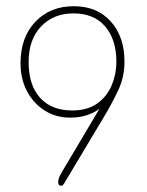

<svg xmlns="http://www.w3.org/2000/svg" viewBox="-20 -587 473 617"><path d="M177 -31 300 -238Q287 -227 262.5 -218Q238 -209 205 -209Q160 -209 124 -231.5Q88 -254 67 -293.5Q46 -333 46 -384Q46 -467 93.5 -517Q141 -567 217 -567Q292 -567 336 -518Q380 -469 380 -389Q380 -339 359.5 -296Q339 -253 315 -213L187 1Q182 10 177 10Q167 10 167 -2Q167 -14 177 -31ZM212 -232Q261 -232 292.5 -254.5Q324 -277 339 -313Q354 -349 354 -388Q354 -460 318 -502Q282 -544 216 -544Q152 -544 112 -502Q72 -460 72 -388Q72 -313 109 -272.5Q146 -232 212 -232Z"/></svg>

Font: Zain ExtraLight
Style: Regular
Weight: 200
Designer: Zain,Boutros
Foundry: Mobile Telecommunications Company (Zain), 2024
Version: Version 1.51; ttfautohint (v1.8.4)